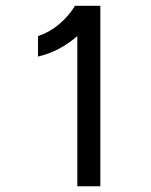

<svg xmlns="http://www.w3.org/2000/svg" viewBox="-20 -648 526 668"><path d="M249 0V-522.5Q187.5 -468.8 112.3 -451.2V-522.5Q153.3 -536.1 186 -564Q218.8 -591.8 241.2 -627.9H329.1V0Z"/></svg>

Font: Padauk
Style: Regular
Weight: 400
Designer: Debbi Hosken, Becca Hirsbrunner Spalinger
Foundry: SIL International
Version: Version 5.003